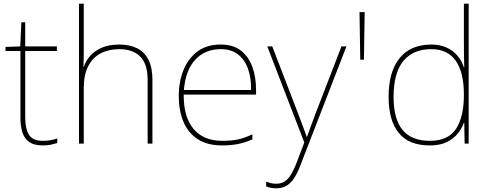

<svg xmlns="http://www.w3.org/2000/svg" viewBox="-20 -780 2655 1043"><path d="M212 -15Q237 -15 256 -18.5Q275 -22 291 -28V-3Q275 2 256.5 6Q238 10 212 10Q166 10 139.5 -8Q113 -26 102 -60Q91 -94 91 -140V-503H10V-525L90 -528L96 -659H117V-528H289V-503H117V-143Q117 -82 137 -48.5Q157 -15 212 -15Z M435 -496Q435 -474 434.5 -456.5Q434 -439 433 -417H435Q446 -449 470 -476.5Q494 -504 533 -521Q572 -538 628 -538Q685 -538 725.5 -517.5Q766 -497 787 -454.5Q808 -412 808 -346V0H782V-345Q782 -433 741.5 -473Q701 -513 628 -513Q571 -513 527.5 -490.5Q484 -468 459.5 -421Q435 -374 435 -302V0H409V-760H435Z M1179 -538Q1247 -538 1289 -505Q1331 -472 1351 -416.5Q1371 -361 1371 -291V-266H978Q977 -145 1031 -80Q1085 -15 1188 -15Q1236 -15 1270.5 -22Q1305 -29 1351 -50V-23Q1313 -6 1274.5 2Q1236 10 1188 10Q1105 10 1052.5 -25Q1000 -60 975.5 -121Q951 -182 951 -259Q951 -334 976 -397.5Q1001 -461 1051.5 -499.5Q1102 -538 1179 -538ZM1179 -513Q1095 -513 1041.5 -456.5Q988 -400 979 -291H1344Q1345 -357 1327 -407Q1309 -457 1272 -485Q1235 -513 1179 -513Z M1432 -528H1459L1596 -172Q1608 -140 1617.5 -115Q1627 -90 1634 -70.5Q1641 -51 1646 -37H1648Q1656 -59 1667.5 -91Q1679 -123 1696 -168L1835 -528H1862L1613 115Q1597 158 1578.5 186.5Q1560 215 1536.5 229Q1513 243 1480 243Q1466 243 1453 240.5Q1440 238 1426 233V207Q1440 212 1452 215Q1464 218 1480 218Q1506 218 1525 206.5Q1544 195 1560 169.5Q1576 144 1592 102L1633 -6Z M1961 -714 1957 -456H1937L1933 -714Z M2315 10Q2201 10 2146 -58Q2091 -126 2091 -254Q2091 -391 2151 -464.5Q2211 -538 2323 -538Q2371 -538 2406.5 -521.5Q2442 -505 2465.5 -477Q2489 -449 2500 -414H2502Q2501 -448 2500.5 -480Q2500 -512 2500 -543V-760H2526V0H2504L2502 -113H2500Q2488 -80 2464.5 -52Q2441 -24 2404.5 -7Q2368 10 2315 10ZM2315 -15Q2415 -15 2457.5 -80.5Q2500 -146 2500 -263V-266Q2500 -386 2456 -449.5Q2412 -513 2323 -513Q2224 -513 2171 -448.5Q2118 -384 2118 -254Q2118 -134 2166.5 -74.5Q2215 -15 2315 -15Z"/></svg>

Font: Noto Sans Thai Thin
Style: Regular
Weight: 250
Designer: Monotype Design Team
Foundry: Monotype Imaging Inc.
Version: Version 2.001